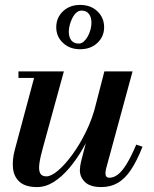

<svg xmlns="http://www.w3.org/2000/svg" viewBox="-20 -750 624 780"><path d="M130.5 10Q84.5 10 60.8 -10.2Q37 -30.5 33 -64.8Q29 -99 40 -141L118.5 -433.5H55V-460H239.5L154.5 -150.5Q143.5 -111.5 140 -85.5Q136.5 -59.5 143 -46.5Q149.5 -33.5 168.5 -33.5Q188 -33.5 216 -57.2Q244 -81 274 -122Q304 -163 329.8 -215.8Q355.5 -268.5 370 -327H390Q379 -283 360 -236Q341 -189 315.8 -145.2Q290.5 -101.5 260.5 -66.2Q230.5 -31 197.8 -10.5Q165 10 130.5 10ZM391.5 10Q346.5 10 325.5 -10.2Q304.5 -30.5 304.5 -58.5Q304.5 -65.5 305.8 -75Q307 -84.5 309 -92.5L404 -460H518.5L410.5 -63Q409.5 -58.5 409 -53.8Q408.5 -49 408.5 -45Q408.5 -28 424.5 -28Q442 -28 459 -41Q476 -54 494.2 -83.5Q512.5 -113 533.5 -162.5L559 -154Q536 -96 511.8 -59.8Q487.5 -23.5 458.2 -6.8Q429 10 391.5 10ZM305.5 -550Q263 -550 235.8 -575.8Q208.5 -601.5 208.5 -639.5Q208.5 -678 235.8 -704Q263 -730 305.5 -730Q348.5 -730 375.8 -704Q403 -678 403 -639.5Q403 -601.5 375.8 -575.8Q348.5 -550 305.5 -550ZM300 -573Q311 -573 320.2 -581.2Q329.5 -589.5 336.8 -602.5Q344 -615.5 347.8 -630.2Q351.5 -645 351.5 -658Q351.5 -680 341.2 -693.5Q331 -707 311 -707Q300 -707 290.5 -698.8Q281 -690.5 274.2 -677.2Q267.5 -664 263.5 -649.2Q259.5 -634.5 259.5 -621Q259.5 -599 269.8 -586Q280 -573 300 -573Z"/></svg>

Font: Bodoni Moda 9pt SemiBold
Style: Italic
Weight: 600
Italic angle: -13°
Designer: Owen Earl
Foundry: indestructible type
Version: Version 2.004